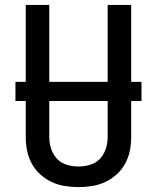

<svg xmlns="http://www.w3.org/2000/svg" viewBox="-20 -755 640 783"><path d="M300 8Q272 8 244 3.5Q216 -1 190.5 -13Q165 -25 144 -44Q123 -63 109.5 -88Q96 -113 90.5 -140.5Q85 -168 85 -196V-735H181V-196Q181 -180 184 -164.5Q187 -149 194 -134.5Q201 -120 212 -108Q223 -96 237.5 -89Q252 -82 268 -79Q284 -76 300 -76Q316 -76 332 -79Q348 -82 362.5 -89Q377 -96 388 -108Q399 -120 406 -134.5Q413 -149 416 -164.5Q419 -180 419 -196V-735H515V-196Q515 -168 509.5 -140.5Q504 -113 490.5 -88Q477 -63 456 -44Q435 -25 409.5 -13Q384 -1 356 3.5Q328 8 300 8ZM43 -343V-421H557V-343Z"/></svg>

Font: Iosevka Curly Medium Extended
Style: Regular
Weight: 500
Width: 7
Monospace: yes
Designer: Belleve Invis
Foundry: Belleve Invis
Version: Version 11.1.0; ttfautohint (v1.8.3)